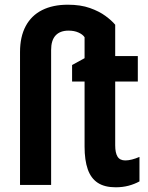

<svg xmlns="http://www.w3.org/2000/svg" viewBox="-20 -785 629 815"><path d="M471 10Q424 10 395 -9Q366 -28 352.5 -66.5Q339 -105 339 -163V-439H286V-509L339 -538V-627Q331 -639 313 -647Q295 -655 271 -655Q235 -655 216 -634.5Q197 -614 197 -573V0H65V-564Q65 -629 89 -674Q113 -719 158.5 -742Q204 -765 268 -765Q322 -765 361.5 -751Q401 -737 427.5 -717.5Q454 -698 469 -680V-547H565V-439H469V-168Q469 -136 479 -120Q489 -104 512 -104Q525 -104 540.5 -108Q556 -112 572 -119V-15Q550 -3 525 3.5Q500 10 471 10Z"/></svg>

Font: Noto Sans Display ExtraCondensed
Style: Bold
Weight: 700
Width: 2
Designer: Monotype Design Team
Foundry: Monotype Imaging Inc.
Version: Version 2.003